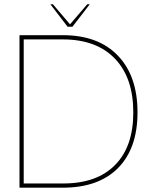

<svg xmlns="http://www.w3.org/2000/svg" viewBox="-20 -869 740 889"><path d="M89.8 -19.5H272.9Q429.2 -19.5 513.2 -105.5Q597.2 -190.4 597.2 -348.6Q597.2 -507.3 513.7 -595.7Q428.2 -686.5 271 -686.5H89.8ZM271 -706.1Q436.5 -706.1 527.3 -609.9Q616.7 -515.6 616.7 -348.6Q616.7 -182.6 526.9 -91.3Q436.5 0 271 0H70.3V-706.1ZM383.8 -849.1H395.5L315.4 -745.1H293L213.4 -849.1H225.1L304.2 -756.3Z"/></svg>

Font: Fortheenas_01
Style: Regular
Weight: 100
Designer: Situjuh Nazara
Version: Version 1.10 September 8, 2014